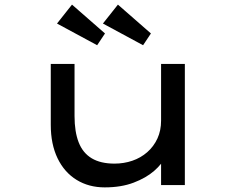

<svg xmlns="http://www.w3.org/2000/svg" viewBox="-20 -802 1021 832"><path d="M434 10Q365 10 312 -22.5Q259 -55 229.5 -116Q200 -177 200 -261V-525H303V-299Q303 -231 321 -185Q339 -139 377.5 -116Q416 -93 476 -93Q517 -93 553.5 -105.5Q590 -118 618 -142.5Q646 -167 662 -201.5Q678 -236 678 -279V-525H781V0H678V-110L696 -122Q683 -92 648 -61.5Q613 -31 559 -10.5Q505 10 434 10ZM600 -606 426 -700 491 -782 634 -657ZM401 -606 227 -700 292 -782 435 -657Z"/></svg>

Font: Lexend Zetta
Style: Regular
Weight: 400
Designer: Bonnie Shaver-Troup, Thomas Jockin
Foundry: Lexend
Version: Version 1.007